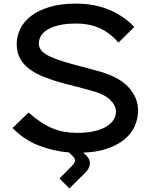

<svg xmlns="http://www.w3.org/2000/svg" viewBox="-20 -840 838 1068"><path d="M748 -225Q748 -183 731 -142Q714 -101 677.5 -69Q641 -37 583 -15.5Q525 6 443 9L457 22Q480 42 480 68Q480 94 457 118L366 208L311 153L376 87Q397 66 397.5 54Q398 42 387 31L364 8Q276 1 193.5 -31.5Q111 -64 50 -128L139 -214Q174 -183 206.5 -161.5Q239 -140 271.5 -126.5Q304 -113 337.5 -107Q371 -101 409 -101Q465 -101 505.5 -110.5Q546 -120 572.5 -136.5Q599 -153 612 -174Q625 -195 625 -219Q625 -253 592 -285.5Q559 -318 477 -339Q471 -341 449.5 -346.5Q428 -352 403 -358.5Q378 -365 356.5 -370.5Q335 -376 328 -378Q273 -393 226 -411.5Q179 -430 145 -455Q111 -480 92 -514Q73 -548 73 -595Q73 -639 93 -680Q113 -721 154 -752Q195 -783 257 -801.5Q319 -820 403 -820Q503 -820 585 -786.5Q667 -753 727 -690L639 -603Q596 -654 538.5 -681.5Q481 -709 403 -709Q347 -709 307.5 -699.5Q268 -690 243 -674.5Q218 -659 207 -639Q196 -619 196 -599Q196 -580 206 -565Q216 -550 238 -536.5Q260 -523 296 -510Q332 -497 383 -483Q389 -481 408 -476.5Q427 -472 448 -466Q469 -460 488 -455Q507 -450 514 -448Q636 -417 692 -358Q748 -299 748 -225Z"/></svg>

Font: Sinkin Sans 500 Medium
Style: 500 Medium
Weight: 500
Designer: Keith Bates
Foundry: K-Type
Version: Sinkin Sans (version 1.0)  by Keith Bates   •   © 2014   www